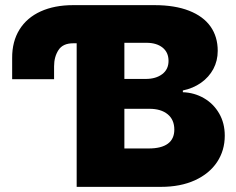

<svg xmlns="http://www.w3.org/2000/svg" viewBox="-20 -727 918 747"><path d="M190.4 -468.8V-418.9H27.3V-501Q26.9 -565.4 55.7 -611.8Q84.5 -658.2 138.2 -682.6Q191.9 -707 264.6 -707H581.1Q660.2 -707 715.6 -685.3Q771 -663.6 799.1 -623.8Q827.1 -584 827.1 -529.3Q827.1 -490.7 810.1 -458.7Q793 -426.8 762.2 -405Q731.4 -383.3 691.4 -375V-368.2Q735.8 -366.7 773.2 -345.2Q810.5 -323.7 832.5 -285.9Q854.5 -248 854.5 -199.2Q854.5 -141.6 824.5 -96.4Q794.4 -51.3 738.3 -25.6Q682.1 0 606.4 0H278.3V-558.6H264.6Q224.6 -558.6 207.5 -532.2Q190.4 -505.9 190.4 -468.8ZM658.2 -222.7Q658.2 -261.2 632.3 -282.5Q606.4 -303.7 561.5 -303.7H463.9V-149.4H558.6Q607.9 -149.4 633.1 -168Q658.2 -186.5 658.2 -222.7ZM635.7 -490.2Q635.7 -523.4 612.3 -542Q588.9 -560.5 549.8 -560.5H463.9V-419.9H546.9Q586.4 -419.9 611.1 -438.5Q635.7 -457 635.7 -490.2Z"/></svg>

Font: Pretendard JP Black
Style: Regular
Weight: 900
Designer: Base glyphs from Inter by Rasmus Andersson; Hangeul glyphs from Noto Sans CJK(Source Han Sans) by Jang Soo-young and Kan
Foundry: Kil Hyung-jin
Version: Version 1.309